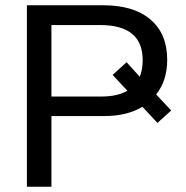

<svg xmlns="http://www.w3.org/2000/svg" viewBox="-20 -708 707 728"><path d="M577 -242 520 -303Q461 -268 377 -268H175V0H82V-688H372Q487 -688 550.5 -634Q614 -580 614 -481Q614 -402 572 -350L629 -289ZM521 -480Q521 -613 360 -613H175V-342H364Q426 -342 463 -364L407 -424L460 -472L510 -417Q521 -445 521 -480Z"/></svg>

Font: Libra Sans
Style: Regular
Weight: 400
Foundry: Context Ltd
Version: Version 1.002